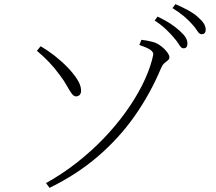

<svg xmlns="http://www.w3.org/2000/svg" viewBox="-20 -851 1040 926"><path d="M818 -670Q802 -689 780 -710Q758 -731 726 -752L740 -771Q778 -753 804 -735.5Q830 -718 847 -702Q867 -684 875.5 -670Q884 -656 884 -640Q884 -629 879 -623.5Q874 -618 865 -618Q854 -618 844.5 -634.5Q835 -651 818 -670ZM905 -736Q887 -756 865.5 -774Q844 -792 812 -812L826 -831Q863 -815 890 -800Q917 -785 933 -770Q954 -752 963 -737.5Q972 -723 972 -708Q972 -697 967 -691.5Q962 -686 952 -686Q941 -686 931.5 -702Q922 -718 905 -736ZM219 55 202 32Q281 -12 351 -67Q421 -122 480 -183.5Q539 -245 585.5 -309.5Q632 -374 664.5 -438Q697 -502 713 -561Q717 -576 719 -587Q721 -598 707.5 -609Q694 -620 652 -634L662 -659Q674 -658 687 -655.5Q700 -653 716 -649Q730 -646 744.5 -637Q759 -628 771 -616.5Q783 -605 790 -594Q797 -583 797 -575Q797 -566 789.5 -560Q782 -554 773 -546.5Q764 -539 757 -523Q705 -399 629.5 -291.5Q554 -184 452 -96.5Q350 -9 219 55ZM158 -606 176 -628Q209 -609 243 -582.5Q277 -556 305.5 -526.5Q334 -497 352 -469Q370 -441 371 -417Q372 -404 366 -395.5Q360 -387 347 -386Q336 -386 326 -399.5Q316 -413 302.5 -437.5Q289 -462 266 -492Q242 -525 215 -553Q188 -581 158 -606Z"/></svg>

Font: Early Summer Mincho VF
Style: Regular
Weight: 250
Designer: GuiWonder
Version: Version 1.002